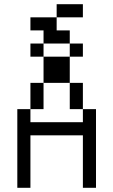

<svg xmlns="http://www.w3.org/2000/svg" viewBox="-20 -895 540 915"><path d="M375 -625V-687.5H312.5V-625H187.5Q187.5 -625 187.5 -500H125Q125 -500 125 -375H62.5Q62.5 -375 62.5 0H125Q125 0 125 -250H375Q375 -250 375 0H437.5Q437.5 0 437.5 -375H375V-312.5H125V-375H187.5Q187.5 -375 187.5 -500H312.5Q312.5 -500 312.5 -375H375Q375 -375 375 -500H312.5Q312.5 -500 312.5 -625ZM375 -812.5V-875H250V-812.5H125V-750H187.5V-687.5H125V-625H187.5V-687.5H312.5V-750H250V-812.5Z"/></svg>

Font: BFUnifontExMono
Style: Regular
Weight: 500
Version: Version 15.0.06